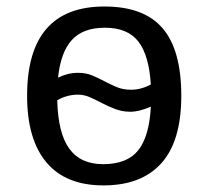

<svg xmlns="http://www.w3.org/2000/svg" viewBox="-20 -558 640 588"><path d="M535.2 -264.6Q535.2 -126 474.1 -58.1Q413.1 9.8 296.9 9.8Q181.2 9.8 122.1 -60.8Q63 -131.3 63 -264.6Q63 -538.1 299.8 -538.1Q420.9 -538.1 478 -471.4Q535.2 -404.8 535.2 -264.6ZM218.8 -268.1Q185.1 -268.1 155.3 -251Q157.7 -150.4 192.1 -102.8Q226.6 -55.2 295.9 -55.2Q369.6 -55.2 403.6 -98.1Q437.5 -141.1 441.9 -231.4Q406.2 -215.8 379.9 -215.8Q354.5 -215.8 333.3 -223.9Q312 -231.9 293 -241.9Q273.9 -252 255.9 -260Q237.8 -268.1 218.8 -268.1ZM381.3 -283.2Q412.1 -283.2 441.9 -299.3Q436.5 -388.2 403.8 -430.7Q371.1 -473.1 301.3 -473.1Q234.4 -473.1 200.2 -435.8Q166 -398.4 157.7 -320.3Q188 -335 218.8 -335Q243.2 -335 262.5 -326.9Q281.7 -318.8 300 -309.1Q318.4 -299.3 337.6 -291.3Q356.9 -283.2 381.3 -283.2Z"/></svg>

Font: Courier New
Style: Regular
Weight: 400
Designer: Steve Matteson
Foundry: Ascender Corporation
Version: Version 2.00.3